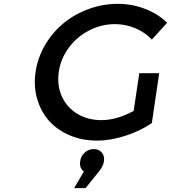

<svg xmlns="http://www.w3.org/2000/svg" viewBox="-20 -723 885 994"><path d="M589.8 -703.1Q664.1 -703.1 731.9 -676.8Q799.8 -650.4 845.2 -605L766.1 -518.1Q731 -555.7 680.4 -576.9Q629.9 -598.1 575.2 -598.1Q504.9 -598.1 441.4 -565.4Q377.9 -532.7 335.9 -475.6Q293.9 -418.5 284.2 -350.1Q274.4 -281.2 300.3 -223.9Q326.2 -166.5 380.4 -133.8Q434.6 -101.1 504.9 -101.1Q585 -101.1 671.9 -148.9L701.2 -344.2H804.2L766.1 -85.9Q706.1 -44.9 629.2 -20Q552.2 4.9 481 4.9Q404.8 4.9 340.3 -22.7Q275.9 -50.3 233.9 -97.4Q191.9 -144.5 172.6 -210.4Q153.3 -276.4 164.1 -350.1Q174.8 -423.8 213.1 -489.5Q251.5 -555.2 308.1 -602.1Q364.7 -648.9 438.2 -676Q511.7 -703.1 589.8 -703.1ZM363.8 251 414.1 165Q390.1 147 395 112.8Q398.4 85 418.5 66.9Q438.5 48.8 465.8 48.8Q491.2 48.8 506.8 66.4Q522.5 84 518.1 112.8Q514.2 138.2 492.2 165L422.9 251Z"/></svg>

Font: Trueno
Style: Italic
Weight: 400
Designer: Julieta Ulanovsky
Foundry: Julieta Ulanovsky
Version: Version 3.001b | FøM Fix